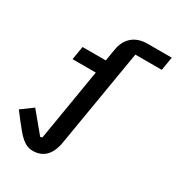

<svg xmlns="http://www.w3.org/2000/svg" viewBox="-247 -873 1116 1217"><g transform="rotate(30 311.0 -264.0)"><path d="M180.8 212C256.7 212 304.3 164.4 320 71L439.3 -641.7H632.5L649.1 -740.1H472.7C375.7 -740.1 323.2 -683.6 310 -603.7L295.5 -516H125.4L109 -417.6H279.1L191.8 107.2L177.9 111.9L57.5 -33.4L-26.6 28.4L21 90.6C82.4 168.7 118.3 212 180.8 212Z"/></g></svg>

Font: Margiela Mono Italic SmBold It
Style: Regular
Weight: 600
Designer: Mike Abbink, Paul van der Laan, Pieter van Rosmalen
Foundry: Bold Monday
Version: Version 2.003 2021